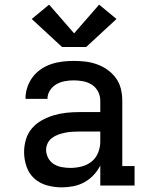

<svg xmlns="http://www.w3.org/2000/svg" viewBox="-20 -801 640 829"><path d="M247 8Q215 8 183.5 -0.5Q152 -9 128.5 -30Q105 -51 94.5 -82Q84 -113 84 -144Q84 -172 92 -199Q100 -226 118 -247Q136 -268 160.5 -281.5Q185 -295 211.5 -303Q238 -311 265.5 -314Q293 -317 321 -317H413V-366Q413 -387 403.5 -405.5Q394 -424 377 -435Q360 -446 339.5 -450Q319 -454 299 -454Q279 -454 260 -450.5Q241 -447 224 -437.5Q207 -428 196 -411Q185 -394 185 -375Q185 -374 185 -374Q185 -374 185 -374H90Q90 -375 90 -375Q90 -375 90 -375Q90 -400 98 -424Q106 -448 121 -468Q136 -488 156.5 -502Q177 -516 200.5 -524Q224 -532 249 -535Q274 -538 299 -538Q324 -538 349.5 -535Q375 -532 399.5 -523Q424 -514 445 -499Q466 -484 481 -463Q496 -442 502 -417Q508 -392 508 -366V-84H561V0H413V-86Q401 -63 383.5 -44.5Q366 -26 344 -14Q322 -2 297 3Q272 8 247 8ZM284 -76Q308 -76 332 -82Q356 -88 375 -103Q394 -118 403.5 -141.5Q413 -165 413 -189V-233H321Q306 -233 291 -232Q276 -231 261 -228Q246 -225 232 -220Q218 -215 205.5 -206Q193 -197 186 -183Q179 -169 179 -154Q179 -136 188 -119Q197 -102 212.5 -92.5Q228 -83 246.5 -79.5Q265 -76 284 -76ZM248 -598 117 -719 192 -781 300 -657 408 -781 483 -719 352 -598Z"/></svg>

Font: Iosevka Slab Medium Extended
Style: Regular
Weight: 500
Width: 7
Monospace: yes
Designer: Belleve Invis
Foundry: Belleve Invis
Version: Version 11.1.1; ttfautohint (v1.8.3)